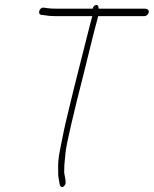

<svg xmlns="http://www.w3.org/2000/svg" viewBox="-20 -664 621 775"><path d="M358.8 -629H205.6C192.9 -629 181.7 -629.7 171.9 -631L157.2 -633C138.3 -636.2 129.3 -604 148.6 -604L163.3 -602C174.3 -600 186.8 -599 200.8 -599H352.5C350.1 -591 347.5 -581 344.5 -569C320.1 -470.4 284.3 -334 261 -236L246.7 -176C235.8 -130.6 233.8 -114.5 222.4 -59.9C216 -29.1 213.5 -1.9 214.9 22L214.9 39.5C215 49.7 219.3 67.8 220.4 77.4C221.9 91.4 233.7 98.8 243.7 79.7C248.2 70.9 238.9 37.2 239 31.5C239.3 6.7 239.2 0.8 244.7 -49.7C248.6 -85.4 274.3 -196.3 321.8 -382.5C339.2 -450.8 357.5 -531.5 376.5 -599H563.1C571.3 -599 579.2 -606.2 580.5 -614.5C581.9 -622.9 576 -629 563.1 -629H378.1C378.3 -639 375.1 -644 368.4 -644C362.1 -644 355.3 -636.9 354.1 -629Z"/></svg>

Font: MewTooHand
Style: CondIta
Weight: 400
Designer: Mew Too, Robert Jablonski
Version: Version 0.77